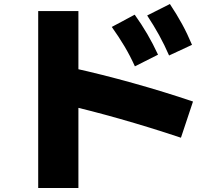

<svg xmlns="http://www.w3.org/2000/svg" viewBox="-20 -855 1040 955"><path d="M651 -525Q627 -578 599 -625Q571 -672 536 -721L650 -782Q685 -733 713 -685Q741 -637 766 -583ZM821 -579Q798 -632 771.5 -680Q745 -728 712 -778L825 -835Q859 -784 885.5 -735.5Q912 -687 935 -632ZM880 -170Q724 -222 574 -264.5Q424 -307 292 -337L342 -517Q487 -485 642.5 -441.5Q798 -398 940 -350ZM170 80V-800H370V80Z"/></svg>

Font: M PLUS 1 Black
Style: Regular
Weight: 900
Designer: Coji Morishita
Foundry: UNDERFOREST DESIGN
Version: Version 1.001